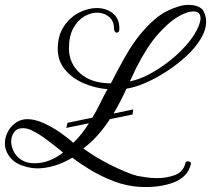

<svg xmlns="http://www.w3.org/2000/svg" viewBox="-22 -653 866 788"><path d="M250 -128 255 -149 357 -170Q374 -198 388.5 -228Q403 -258 419 -287Q369 -291 322 -311Q275 -331 245 -367Q215 -403 215 -452Q215 -507 240 -544.5Q265 -582 302 -601Q339 -620 375 -620Q413 -620 440.5 -599Q468 -578 468 -534Q468 -519 457 -519Q453 -519 449.5 -523.5Q446 -528 446 -535Q446 -567 425.5 -584Q405 -601 376 -601Q350 -601 323.5 -585.5Q297 -570 279 -537.5Q261 -505 261 -454Q261 -393 307 -352Q353 -311 433 -311Q463 -370 493.5 -423.5Q524 -477 556 -515Q614 -584 665 -608.5Q716 -633 751 -633Q776 -633 792 -625.5Q808 -618 813 -608Q824 -586 824 -565Q824 -530 801.5 -493Q779 -456 742 -422Q705 -388 661 -359.5Q617 -331 574 -312.5Q531 -294 497 -289Q471 -232 444 -187L525 -204L522 -183L429 -164Q405 -127 377.5 -96.5Q350 -66 320 -44Q341 -28 370.5 -10Q400 8 432 24Q464 40 493 52Q522 64 542 69Q558 72 579.5 75Q601 78 623 78Q662 78 696 65.5Q730 53 739 16Q740 9 750 9Q755 9 759 12Q763 15 761 22Q748 74 690 96Q632 118 552 114Q498 111 445.5 91Q393 71 348.5 44Q304 17 275 -6Q241 15 203 26.5Q165 38 132 38Q125 38 119 37.5Q113 37 107 36Q48 26 23 -3Q-2 -32 -2 -64Q-2 -89 10 -112Q22 -135 43 -149.5Q64 -164 90 -164Q121 -164 156.5 -148Q192 -132 224.5 -109.5Q257 -87 279 -67Q298 -85 313.5 -105Q329 -125 343 -147ZM511 -319Q547 -326 585 -345.5Q623 -365 659.5 -392Q696 -419 725.5 -449.5Q755 -480 774 -509Q788 -532 794.5 -549Q801 -566 801 -578Q801 -606 772 -606Q743 -606 703 -581Q669 -560 626 -512Q583 -464 538 -376Q525 -349 511 -319ZM120 17Q152 17 182 5Q212 -7 237 -27Q204 -54 171.5 -78.5Q139 -103 112 -116Q101 -122 90.5 -124.5Q80 -127 72 -127Q48 -127 36 -110.5Q24 -94 24 -72Q24 -52 34.5 -31Q45 -10 66.5 3.5Q88 17 120 17Z"/></svg>

Font: Gwendolyn
Style: Bold
Weight: 700
Designer: Robert E. Leuschke
Foundry: Robert E. Leuschke
Version: Version 1.010; ttfautohint (v1.8.3)